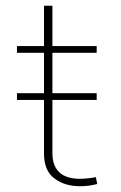

<svg xmlns="http://www.w3.org/2000/svg" viewBox="-20 -644 420 669"><path d="M316.9 -295.9V-319.3H162.6V-460H316.9V-483.4H162.6V-624H133.3V-483.4H39.1V-460H133.3V-319.3H39.1V-295.9H133.3V-108.9C133.3 -68.8 145.5 -40 169.9 -22C193.8 -3.9 223.6 4.9 259.3 4.9C279.3 4.9 298.8 2.4 318.8 -2.9L314 -26.9C302.2 -24.4 279.3 -21 258.3 -21C197.8 -21 162.6 -48.8 162.6 -110.8V-295.9Z"/></svg>

Font: Estedad Thin
Style: Regular
Weight: 100
Designer: Amin Abedi
Version: Version 7.3